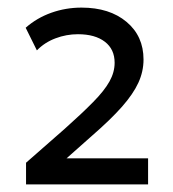

<svg xmlns="http://www.w3.org/2000/svg" viewBox="-20 -846 456 505"><path d="M48.5 -361V-418L150 -507Q196 -548 225.2 -577.8Q254.5 -607.5 268 -631.8Q281.5 -656 281.5 -681Q281.5 -716.5 255.8 -736.2Q230 -756 185 -756Q154.5 -756 126 -745.2Q97.5 -734.5 77 -713.5L47.5 -773Q77 -799 115 -812.5Q153 -826 194.5 -826Q268 -826 312.8 -788.5Q357.5 -751 357.5 -689.5Q357.5 -658 344 -628.5Q330.5 -599 300.8 -565.2Q271 -531.5 221.5 -488.5L155 -429.5H369.5V-361Z"/></svg>

Font: Geologica Roman
Style: Regular
Weight: 400
Designer: Sindre Bremnes, Frode Helland
Foundry: Monokrom Skriftforlag AS
Version: Version 1.010;gftools[0.9.28]